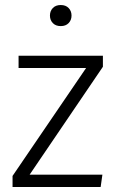

<svg xmlns="http://www.w3.org/2000/svg" viewBox="-20 -745 465 765"><path d="M381 0H30V-44L323 -474H54V-523H390V-479L98 -49H388ZM222 -641Q202 -641 190.5 -653Q179 -665 179 -683Q179 -701 190.5 -713Q202 -725 222 -725Q242 -725 253.5 -713Q265 -701 265 -683Q265 -665 253.5 -653Q242 -641 222 -641Z"/></svg>

Font: Jldddboxgfspflltxgxzjzlszac
Style: Regular
Weight: 300
Designer: Carrois Corporate & Edenspiekermann
Foundry: Carrois Corporate GbR & Edenspiekermann AG
Version: Version 2.001